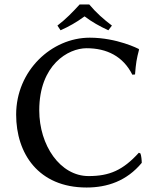

<svg xmlns="http://www.w3.org/2000/svg" viewBox="-20 -826 717 856"><path d="M380 -658C211 -658 52 -512 52 -315C52 -142 151 10 366 10C458 10 545 -19 612 -100C612 -111 610 -133 606 -142L599 -145C528 -67 468 -41 375 -41C248 -41 155 -178 155 -334C155 -537 284 -611 366 -611C456 -611 529 -575 570 -493L582 -494C586 -545 589 -563 600 -605L598 -608C598 -608 502 -658 380 -658ZM378 -806H335C304 -772 273 -740 236 -712L250 -691C288 -708 320 -726 357 -753C390 -728 424 -709 463 -691L479 -712C443 -739 408 -770 378 -806Z"/></svg>

Font: Libertinus Sans
Style: Regular
Weight: 400
Designer: Philipp H. Poll, Khaled Hosny
Foundry: Caleb Maclennan
Version: Version 7.050;RELEASE